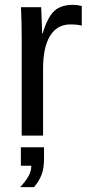

<svg xmlns="http://www.w3.org/2000/svg" viewBox="-20 -558 373 790"><path d="M69.3 0V-405.3Q69.3 -460.9 66.4 -528.3H149.4Q153.3 -438.5 153.3 -420.4H155.3Q176.3 -488.3 203.6 -513.2Q231 -538.1 280.8 -538.1Q298.3 -538.1 316.4 -533.2V-452.6Q298.8 -457.5 269.5 -457.5Q214.8 -457.5 186 -410.4Q157.2 -363.3 157.2 -275.4V0ZM161.1 94.2Q161.1 136.7 150.4 162.8Q139.6 189 120.1 211.9H63Q85 188.5 96.9 167.5Q108.9 146.5 108.9 124H65.9V47.9H161.1Z"/></svg>

Font: Arial
Style: Regular
Weight: 400
Designer: Steve Matteson
Foundry: Ascender Corporation
Version: Version 2.00.3